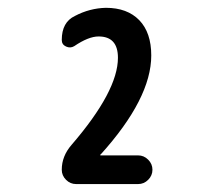

<svg xmlns="http://www.w3.org/2000/svg" viewBox="-20 -756 540 484"><path d="M328.1 -364.3Q342.8 -364.3 353.5 -353.5Q364.3 -342.8 364.3 -328.1Q364.3 -313.5 353.5 -302.7Q342.8 -292 328.1 -292H171.9Q157.2 -292 146.5 -302.7Q135.7 -313.5 135.7 -328.1Q135.7 -362.3 160.2 -390.6Q277.3 -526.4 277.3 -610.4Q277.3 -664.1 228.5 -664.1Q203.1 -664.1 167 -639.6Q157.2 -633.8 146.5 -638.7Q135.7 -643.6 135.7 -655.3Q135.7 -700.2 168.9 -715.8Q206.1 -735.4 247.1 -736.3Q300.8 -736.3 331.1 -705.1Q361.3 -673.8 361.3 -616.2Q361.3 -507.8 233.4 -366.2H232.4Q232.4 -366.2 232.4 -365.2L233.4 -364.3Z"/></svg>

Font: Rounded Mgen+ 2m bold
Style: Bold
Weight: 700
Designer: [Source Han Sans]
Ryoko NISHIZUKA  (kana & ideographs); Paul D. Hunt (Latin, Greek & Cyrillic); Wenlong ZHANG  (bopomofo
Version: Version 1.059.20150602